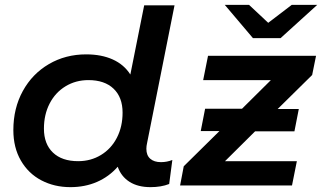

<svg xmlns="http://www.w3.org/2000/svg" viewBox="-20 -764 1327 791"><path d="M583 -151Q583 -124 599 -110Q615 -96 643 -96Q668 -96 690 -105L677 -6Q644 7 600 7Q548 7 513.5 -15Q479 -37 465 -77Q429 -36 379.5 -14.5Q330 7 270 7Q204 7 150.5 -21Q97 -49 66 -102.5Q35 -156 35 -228Q35 -318 74 -389Q113 -460 181.5 -500Q250 -540 335 -540Q398 -540 444.5 -519Q491 -498 517 -457L574 -742H699L586 -175Q583 -162 583 -151ZM485 -300Q485 -363 448 -398.5Q411 -434 344 -434Q292 -434 250 -408.5Q208 -383 184.5 -337.5Q161 -292 161 -234Q161 -171 198 -135.5Q235 -100 302 -100Q354 -100 396 -125.5Q438 -151 461.5 -196.5Q485 -242 485 -300ZM1266 -455 1124 -315H1211L1193 -223H1031L907 -100H1203L1183 0H722L737 -79L884 -224H807L825 -316H977L1096 -434H817L837 -534H1282ZM1287 -744 1136 -607H1022L906 -744H1006L1085 -670L1182 -744Z"/></svg>

Font: Montserrat Alternates SemiBold
Style: Italic
Weight: 600
Italic angle: -11.3°
Designer: Julieta Ulanovsky
Foundry: Julieta Ulanovsky
Version: Version 7.200